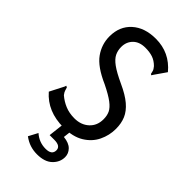

<svg xmlns="http://www.w3.org/2000/svg" viewBox="-256 -698 962 962"><g transform="rotate(45 225.0 -216.5)"><path d="M221 10Q107 10 42 -65L80 -139L83 -148L91 -144Q94 -136 96 -127.5Q98 -119 108 -106Q131 -86 160.5 -73.5Q190 -61 227 -61Q274 -61 304 -88.5Q334 -116 334 -161Q334 -187 325 -206Q316 -225 290.5 -244.5Q265 -264 214 -289Q127 -327 94 -373.5Q61 -420 61 -476Q61 -547 108 -589.5Q155 -632 234 -632Q332 -632 395 -556L352 -494L347 -486L341 -490Q339 -498 337 -506.5Q335 -515 324 -528Q304 -548 281.5 -555.5Q259 -563 229 -563Q187 -563 163.5 -539.5Q140 -516 140 -480Q140 -455 150 -434.5Q160 -414 187.5 -394Q215 -374 269 -349Q324 -324 355 -297.5Q386 -271 399 -240.5Q412 -210 412 -171Q412 -125 392 -83.5Q372 -42 329.5 -16Q287 10 221 10ZM222 199Q196 199 172.5 191.5Q149 184 126 167L152 118Q187 149 233 149Q277 149 277 116Q277 86 232 86H199L209 0H261L256 42Q295 46 313.5 65Q332 84 332 109Q332 145 304 172Q276 199 222 199Z"/></g></svg>

Font: Inconsolata SemiCondensed Medium
Style: Regular
Weight: 500
Width: 4
Monospace: yes
Designer: Raph Levien, Cyreal, Brenton Simpson
Foundry: Raph Levien, Cyreal, Google
Version: Version 3.001; ttfautohint (v1.8.2.53-6de2)